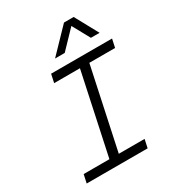

<svg xmlns="http://www.w3.org/2000/svg" viewBox="-217 -1059 1084 1187"><g transform="rotate(-30 325.0 -466.0)"><path d="M233 0 382 -698H449L300 0ZM198 -698H633L620 -638H185ZM62 -60H497L484 0H49ZM266 -767 425 -932H494L584 -767H522L454 -891L335 -767Z"/></g></svg>

Font: Azeret Mono ExtraLight
Style: Italic
Weight: 250
Italic angle: -12°
Designer: Martin Vácha
Foundry: Displaay
Version: Version 1.002